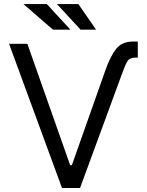

<svg xmlns="http://www.w3.org/2000/svg" viewBox="-20 -948 740 968"><path d="M511.4 -593.8Q535.5 -662.6 564.8 -700.6Q594.1 -738.6 650.6 -738.6H674.7V-657.7H663.4Q633.5 -657.7 622.2 -638.8Q610.8 -620 598 -583.8L383.5 0H292.6L25.6 -727.3H117.9L333.8 -115.1H342.3ZM335.2 -798.3H247.2L98 -927.6H215.9ZM464.5 -798.3H386.4L267 -927.6H375Z"/></svg>

Font: Inter UI
Style: Regular
Weight: 400
Designer: Rasmus Andersson
Foundry: rsms
Version: 3.2;8d6f07862